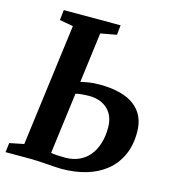

<svg xmlns="http://www.w3.org/2000/svg" viewBox="-111 -836 849 937"><g transform="rotate(15 313.5 -367.5)"><path d="M6.3 -47.4 78.6 -62 158.7 -679.2 89.8 -691.4 95.7 -743.2H382.8L377.4 -693.8L296.9 -679.2L264.2 -425.8Q280.3 -429.7 303.7 -433.6Q327.1 -437.5 357.9 -437.5Q476.1 -437.5 535.9 -391.8Q595.7 -346.2 595.7 -259.8Q595.7 -192.9 572.5 -142.6Q549.3 -92.3 507.8 -58.8Q466.3 -25.4 409.4 -8.5Q352.5 8.3 284.7 8.3Q275.9 8.3 256.1 7.1Q236.3 5.9 212.9 4.2Q189.5 2.4 166.5 1.2Q143.6 0 128.4 0H0.5ZM216.3 -54.2Q228.5 -51.8 245.4 -50.5Q262.2 -49.3 288.6 -49.3Q327.1 -49.3 357.9 -63.2Q388.7 -77.1 409.7 -102.8Q430.7 -128.4 441.9 -164.6Q453.1 -200.7 453.1 -245.1Q453.1 -274.4 444.1 -297.6Q435.1 -320.8 418.2 -336.9Q401.4 -353 377.9 -361.8Q354.5 -370.6 326.2 -370.6Q306.6 -370.6 287.6 -368.9Q268.6 -367.2 256.8 -363.8H256.3Z"/></g></svg>

Font: Merriweather Bold
Style: Italic
Weight: 700
Italic angle: -7°
Designer: Eben Sorkin ( eben@eyebytes.com )
Foundry: Eben Sorkin ( eben@eyebytes.com )
Version: Version 1.5; ttfautohint (v0.97) -l 13 -r 13 -G 200 -x 24 -f